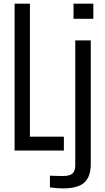

<svg xmlns="http://www.w3.org/2000/svg" viewBox="-20 -820 570 1046"><path d="M59.5 0V-800H143V-75.5H328V0ZM380.5 -717.5V-800H488.5V-717.5ZM323 206.5Q308 206.5 287.8 204.8Q267.5 203 252 201V137Q265.5 137.5 284.2 138.2Q303 139 322 139Q358.5 139 374.2 125.8Q390 112.5 390 81V-600H474.5V73Q474.5 144 438.5 175.2Q402.5 206.5 323 206.5Z"/></svg>

Font: Big Shoulders
Style: Regular
Weight: 400
Designer: Patric King
Foundry: XO Type Co
Version: Version 2.002